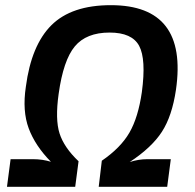

<svg xmlns="http://www.w3.org/2000/svg" viewBox="-20 -723 756 743"><path d="M21 -107H108Q144 -107 177 -97Q116 -159 91 -226.5Q66 -294 80 -387Q101 -548 179 -625.5Q257 -703 409 -703Q708 -703 661 -376Q646 -274 606.5 -213Q567 -152 482 -96Q516 -107 550 -107H641L627 0H362L374 -101Q447 -151 481 -210Q515 -269 529 -367Q546 -494 518.5 -545.5Q491 -597 404 -597Q314 -597 269.5 -543.5Q225 -490 207 -360Q193 -261 210.5 -206.5Q228 -152 284 -99L271 0H7Z"/></svg>

Font: Exo 2.0 Semi Bold
Style: Italic
Weight: 600
Italic angle: -8°
Designer: Natanael Gama
Version: Version 1.001;PS 001.001;hotconv 1.0.70;makeotf.lib2.5.58329